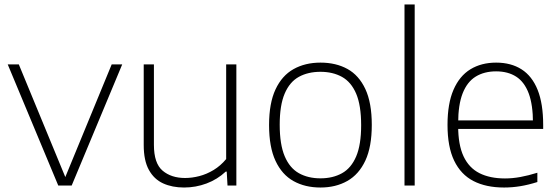

<svg xmlns="http://www.w3.org/2000/svg" viewBox="-20 -828 2492 857"><path d="M240 0 14.5 -540.5H64L275.5 -28H267.5L478.5 -540.5H525.5L300 0Z M801.5 9Q748.5 9 708 -9.5Q667.5 -28 644.5 -69.8Q621.5 -111.5 621.5 -180.5V-540.5H667V-181.5Q667 -99 705.8 -66.2Q744.5 -33.5 806 -33.5Q837 -33.5 869.8 -42Q902.5 -50.5 933.5 -69.2Q964.5 -88 989.5 -118V-540.5H1035V0H995.5L992 -62H987.5Q950 -27 901.8 -9Q853.5 9 801.5 9Z M1410.5 9Q1341.5 9 1290 -19.8Q1238.5 -48.5 1209.8 -110Q1181 -171.5 1181 -270Q1181 -367.5 1209.8 -429Q1238.5 -490.5 1290.2 -519.5Q1342 -548.5 1410.5 -548.5Q1479.5 -548.5 1530.8 -520.2Q1582 -492 1610.8 -430.5Q1639.5 -369 1639.5 -270.5Q1639.5 -173 1610.8 -111.2Q1582 -49.5 1530.2 -20.2Q1478.5 9 1410.5 9ZM1410.5 -32Q1465.5 -32 1506.5 -54.8Q1547.5 -77.5 1569.8 -129.8Q1592 -182 1592 -269Q1592 -357.5 1569.8 -409.8Q1547.5 -462 1506.5 -484.8Q1465.5 -507.5 1410.5 -507.5Q1355 -507.5 1314 -485Q1273 -462.5 1250.8 -410.5Q1228.5 -358.5 1228.5 -271.5Q1228.5 -183 1250.8 -130.5Q1273 -78 1314 -55Q1355 -32 1410.5 -32Z M1785.5 0V-808H1831V0Z M2230 9Q2149.5 9 2093.2 -20Q2037 -49 2007.2 -110.8Q1977.5 -172.5 1977.5 -270.5Q1977.5 -365.5 2004.2 -427.2Q2031 -489 2079.8 -518.8Q2128.5 -548.5 2194.5 -548.5Q2261 -548.5 2308 -518.5Q2355 -488.5 2379.8 -426.8Q2404.5 -365 2404.5 -270V-252.5H1997.5V-290.5H2376.5L2359 -277.5Q2359 -360.5 2339.8 -411.5Q2320.5 -462.5 2283.8 -486Q2247 -509.5 2194.5 -509.5Q2141.5 -509.5 2103.5 -486.2Q2065.5 -463 2045.2 -411.8Q2025 -360.5 2025 -277.5V-266Q2025 -181.5 2049.2 -130Q2073.5 -78.5 2120.2 -55Q2167 -31.5 2234 -31.5Q2267.5 -31.5 2303 -38Q2338.5 -44.5 2378.5 -57V-15.5Q2339 -3 2302.8 3Q2266.5 9 2230 9Z"/></svg>

Font: Encode Sans SemiExpanded ExtraLight
Style: Regular
Weight: 250
Width: 6
Designer: Multiple Designers
Foundry: Impallari Type
Version: Version 3.002